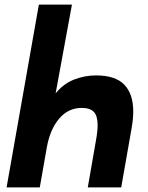

<svg xmlns="http://www.w3.org/2000/svg" viewBox="-20 -810 640 830"><path d="M148 -790H291L220.5 -406.5Q255 -448.5 300.5 -466.2Q346 -484 395 -484Q479 -484 517.5 -443.8Q556 -403.5 556 -328Q556 -296.5 549 -256L504 0H359.5L394.5 -201Q402 -241.5 402 -269Q402 -309.5 385.5 -326.5Q369 -343.5 333.5 -343.5Q275 -343.5 235.8 -297.2Q196.5 -251 182.5 -173.5L152 0H8.5Z"/></svg>

Font: JuliaMono ExtraBoldItalic
Style: Regular
Weight: 800
Italic angle: -9°
Monospace: yes
Designer: cormullion
Foundry: corm
Version: Version 0.049; ttfautohint (v1.8.4)